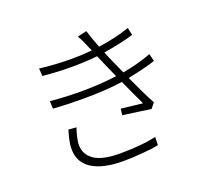

<svg xmlns="http://www.w3.org/2000/svg" viewBox="-130 -915 1217 1112"><g transform="rotate(-20 478.0 -358.5)"><path d="M261 -245Q253 -222 246 -193.5Q239 -165 239 -145Q239 -84 289.5 -50Q340 -16 447 -16Q499 -16 559 -20.5Q619 -25 670 -37L669 13Q646 18 618 21.5Q590 25 561 27Q532 29 503.5 30.5Q475 32 450 32Q326 32 258.5 -10.5Q191 -53 191 -136Q191 -165 198 -194.5Q205 -224 213 -249ZM814 -453Q782 -442 739.5 -431.5Q697 -421 643 -410Q666 -361 689 -312Q712 -263 732 -228L706 -196Q674 -201 626.5 -207.5Q579 -214 534 -220L539 -259Q577 -254 612.5 -250.5Q648 -247 671 -244Q657 -273 637.5 -315Q618 -357 598 -402Q542 -394 480.5 -390.5Q419 -387 354 -387Q262 -387 170 -393L168 -440Q264 -431 357 -431Q417 -431 472.5 -434.5Q528 -438 578 -445Q565 -474 553.5 -500Q542 -526 534 -545Q525 -567 514 -591Q478 -587 437.5 -585Q397 -583 354 -583Q267 -583 177 -592L174 -639Q276 -627 370 -627Q437 -627 497 -633Q491 -645 486.5 -656Q482 -667 477 -678Q469 -698 462.5 -710.5Q456 -723 448 -736L505 -749Q513 -723 523 -695Q533 -667 544 -639Q595 -646 645 -657.5Q695 -669 737 -684L747 -638Q709 -626 660 -615.5Q611 -605 561 -597L577 -558Q585 -541 597 -513.5Q609 -486 625 -451Q682 -461 726.5 -474Q771 -487 803 -499Z"/></g></svg>

Font: Kinto Sans Light
Style: Regular
Weight: 300
Designer: Authors: Ryoko NISHIZUKA  (kana & ideographs); Paul D. Hunt (Latin, Greek & Cyrillic); Wenlong ZHANG  (bopomofo); Sandol
Foundry: Adobe Systems Incorporated, ookami Inc.
Version: Version 0.001